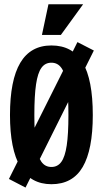

<svg xmlns="http://www.w3.org/2000/svg" viewBox="-20 -846 478 892"><path d="M26.4 -311.5Q26.4 -473.6 74.2 -554.2Q122 -634.8 218.8 -634.8Q317.5 -634.8 364.3 -555.2Q411.1 -475.6 411.1 -311.5Q411.1 -150.4 364.3 -70.3Q317.5 9.8 218.8 9.8Q122.1 9.8 74.2 -71.3Q26.4 -152.3 26.4 -311.5ZM297.9 -311.5Q297.9 -401.4 290 -454.2Q282.2 -506.9 265 -530.8Q247.9 -554.7 218.7 -554.7Q189.5 -554.7 172.4 -530.8Q155.3 -507 147.5 -454.3Q139.6 -401.5 139.6 -311.6Q139.6 -222.7 147.5 -170.3Q155.3 -118 172.5 -94.2Q189.6 -70.3 218.8 -70.3Q248 -70.3 265.1 -94.2Q282.2 -118 290 -170.3Q297.9 -222.5 297.9 -311.5ZM416 -611.3 98.6 25.4 21.5 -14.6 339.8 -650.4ZM205.1 -826.2H366.2L262.7 -683.6H174.8Z"/></svg>

Font: Sudo Var
Style: Regular
Weight: 400
Monospace: yes
Designer: Jens Kutilek
Foundry: Jens Kutilek
Version: Version 0.065;FEAKit 1.0